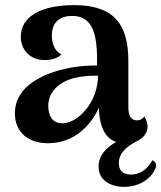

<svg xmlns="http://www.w3.org/2000/svg" viewBox="-20 -548 628 748"><path d="M574 76C558 105 531 132 490 132C452 132 443 110 443 87C443 50 470 24 515 1C540 -11 555 -32 555 -55C555 -66 551 -81 542 -94C535 -83 522 -79 514 -79C491 -79 480 -97 480 -132V-311C480 -464 414 -528 268 -528C142 -528 61 -485 61 -405C61 -355 96 -314 154 -314C179 -314 205 -321 219 -336C190 -351 182 -383 182 -409C182 -466 218 -486 261 -486C333 -486 358 -429 358 -319V-293C316 -293 263 -289 210 -274C122 -249 38 -199 38 -107C38 -32 91 10 167 10C259 10 328 -47 365 -128C368 -48 393 -8 433 5C393 27 364 58 364 101C364 162 422 180 462 180C527 180 571 145 586 107C592 91 585 82 574 76ZM228 -68C184 -64 168 -99 168 -135C168 -179 195 -213 235 -232C270 -249 320 -254 362 -253C361 -152 288 -72 228 -68Z"/></svg>

Font: Arima Koshi ExtraBold
Style: Regular
Weight: 800
Designer: Joana Correia and Natanael Gama
Foundry: NDISCOVER
Version: Version 1.019;PS 001.019;hotconv 1.0.88;makeotf.lib2.5.64775